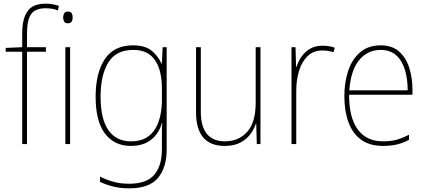

<svg xmlns="http://www.w3.org/2000/svg" viewBox="-20 -878 2322 1046"><path d="M230 -596H127V-93H101V-596H11V-617L101 -621V-697Q101 -776 130 -817Q159 -858 228 -858Q250 -858 268 -854.5Q286 -851 301 -846L295 -821Q280 -828 262 -830.5Q244 -833 228 -833Q172 -833 149.5 -801Q127 -769 127 -694V-621H230Z M350 -815Q366 -815 371 -805Q376 -795 376 -783Q376 -770 370.5 -760.5Q365 -751 349 -751Q335 -751 329.5 -760.5Q324 -770 324 -783Q324 -795 329.5 -805Q335 -815 350 -815ZM362 -621V-93H336V-621Z M705 -631Q771 -631 806.5 -601.5Q842 -572 860 -531H862L866 -621H888V-64Q888 34 841 91Q794 148 684 148Q634 148 595.5 138Q557 128 525 113V84Q558 101 597 112Q636 123 684 123Q779 123 820.5 74Q862 25 862 -64V-108Q862 -135 862 -156.5Q862 -178 864 -208H862Q846 -150 803 -116.5Q760 -83 693 -83Q603 -83 552 -150Q501 -217 501 -351Q501 -481 551 -556Q601 -631 705 -631ZM705 -606Q612 -606 570 -537.5Q528 -469 528 -351Q528 -230 570.5 -169Q613 -108 693 -108Q744 -108 776.5 -127.5Q809 -147 827.5 -179.5Q846 -212 854 -251.5Q862 -291 862 -330V-400Q862 -457 847 -504Q832 -551 798 -578.5Q764 -606 705 -606Z M1399 -621V-93H1379L1376 -204H1374Q1364 -174 1343.5 -146.5Q1323 -119 1289 -101Q1255 -83 1204 -83Q1048 -83 1048 -267V-621H1074V-272Q1074 -187 1108 -147.5Q1142 -108 1205 -108Q1280 -108 1326.5 -159.5Q1373 -211 1373 -320V-621Z M1736 -629Q1774 -629 1804 -618L1797 -594Q1783 -598 1768.5 -600.5Q1754 -603 1736 -603Q1688 -603 1656.5 -573Q1625 -543 1609.5 -493Q1594 -443 1594 -383V-93H1568V-621H1590L1593 -513H1595Q1604 -542 1622 -568.5Q1640 -595 1668.5 -612Q1697 -629 1736 -629Z M2054 -631Q2116 -631 2154 -597.5Q2192 -564 2209.5 -509Q2227 -454 2227 -388V-362H1882Q1881 -239 1928.5 -173.5Q1976 -108 2067 -108Q2107 -108 2138 -116Q2169 -124 2208 -144V-116Q2176 -99 2142.5 -91Q2109 -83 2067 -83Q1993 -83 1946.5 -117.5Q1900 -152 1878 -213Q1856 -274 1856 -354Q1856 -431 1877.5 -494Q1899 -557 1943 -594Q1987 -631 2054 -631ZM2054 -606Q1982 -606 1936.5 -550.5Q1891 -495 1883 -386H2201Q2201 -449 2185.5 -499Q2170 -549 2137.5 -577.5Q2105 -606 2054 -606Z"/></svg>

Font: Noto Sans Kannada UI SemiCondensed Thin
Style: Regular
Weight: 100
Width: 4
Designer: Jelle Bosma - Monotype Design Team
Foundry: Monotype Imaging Inc.
Version: Version 2.005; ttfautohint (v1.8.4.7-5d5b)